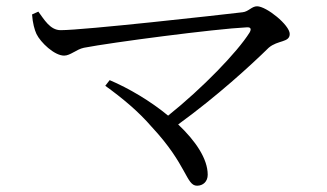

<svg xmlns="http://www.w3.org/2000/svg" viewBox="-20 -633 1040 611"><path d="M329 -378 315 -360C369 -321 420 -279 463 -229C576 -108 572 -42 607 -42C626 -42 641 -55 641 -77C641 -128 602 -185 547 -237C671 -327 779 -426 835 -481C864 -506 902 -497 902 -525C902 -553 828 -613 798 -613C781 -613 771 -596 752 -594C676 -585 247 -537 173 -537C139 -537 120 -572 102 -596L82 -587C84 -559 90 -538 96 -525C109 -498 153 -456 184 -456C204 -456 223 -476 247 -481C335 -498 663 -541 765 -546C778 -547 781 -541 774 -529C735 -467 625 -353 515 -265C458 -312 390 -352 329 -378Z"/></svg>

Font: Harano Aji Mincho CN
Style: Regular
Weight: 400
Foundry: Masamichi Hosoda
Version: HaranoAjiMinchoCN-Regular version 20230610;ttx 4.39.4